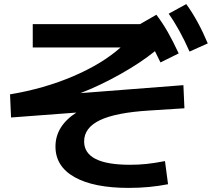

<svg xmlns="http://www.w3.org/2000/svg" viewBox="-20 -860 1040 938"><path d="M251 -144Q251 -244 353 -310L34 -286L29 -399Q196 -427 337.5 -487.5Q479 -548 569 -628H140V-742H664L744 -788Q775 -747 800 -703Q825 -659 853 -599L764 -555L737 -610Q668 -554 568.5 -498Q469 -442 373 -405L876 -444L881 -331L709 -320Q546 -310 468.5 -273Q391 -236 391 -169Q391 -55 615 -55Q657 -55 695.5 -59Q734 -63 786 -73L801 40Q710 58 609 58Q438 58 344.5 5.5Q251 -47 251 -144ZM890 -840Q948 -760 995 -648L906 -608Q858 -717 804 -793Z"/></svg>

Font: Enso
Style: Bold
Weight: 700
Designer: Coji Morishita
Foundry: UNDERFOREST DESIGN
Version: Version 1.000